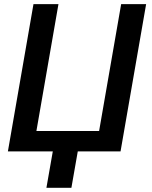

<svg xmlns="http://www.w3.org/2000/svg" viewBox="-20 -731 732 927"><path d="M141.6 -710.9H262.2L155.8 -98.6H458.5L564.9 -710.9H685.5L562 0H355.5L324.7 175.8H204.1L234.9 0H18.1Z"/></svg>

Font: Roboto Medium
Style: Italic
Weight: 500
Italic angle: -12°
Designer: Google
Version: Version 2.134; 2016